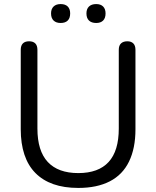

<svg xmlns="http://www.w3.org/2000/svg" viewBox="-20 -915 768 944"><path d="M365 9Q295 9 242.5 -9.5Q190 -28 154 -64.5Q118 -101 100 -155Q82 -209 82 -279V-670Q82 -691 92.5 -701.5Q103 -712 123 -712Q143 -712 153.5 -701.5Q164 -691 164 -670V-283Q164 -173 215 -118.5Q266 -64 365 -64Q464 -64 514 -118.5Q564 -173 564 -283V-670Q564 -691 575 -701.5Q586 -712 606 -712Q625 -712 635.5 -701.5Q646 -691 646 -670V-279Q646 -186 614.5 -121Q583 -56 520 -23.5Q457 9 365 9ZM453 -802Q430 -802 417.5 -814Q405 -826 405 -849Q405 -871 417.5 -883Q430 -895 453 -895Q475 -895 487 -883Q499 -871 499 -849Q499 -826 487 -814Q475 -802 453 -802ZM278 -802Q256 -802 243.5 -814Q231 -826 231 -849Q231 -871 243.5 -883Q256 -895 278 -895Q301 -895 313 -883Q325 -871 325 -849Q325 -826 313 -814Q301 -802 278 -802Z"/></svg>

Font: Nunito
Style: Regular
Weight: 400
Designer: Vernon Adams
Foundry: Vernon Adams
Version: Version 3.602